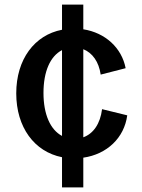

<svg xmlns="http://www.w3.org/2000/svg" viewBox="-20 -702 622 839"><path d="M251 117H344V-13C448 -28 523 -100 536 -198L426 -225C418 -161 388 -118 344 -102V-487C384 -471 412 -432 420 -376L529 -404C512 -493 440 -559 344 -574V-682H251V-572C131 -549 51 -443 51 -294C51 -146 130 -39 251 -15ZM170 -296C170 -389 199 -456 251 -483V-108C200 -135 170 -202 170 -296Z"/></svg>

Font: Ronzino Medium
Style: Regular
Weight: 500
Designer: Nunzio Mazzaferro
Foundry: Collletttivo
Version: Version 1.000;Glyphs 3.3 (3337)